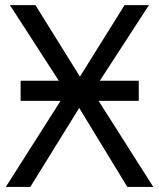

<svg xmlns="http://www.w3.org/2000/svg" viewBox="-20 -734 626 754"><path d="M61 -417H210.9L19 -713.9H119.1L293.9 -433.1L469.2 -713.9H564.9L372.1 -417H524.9V-337.9H367.2L582 0H480L291 -310.1L99.1 0H2.9L217.8 -337.9H61Z"/></svg>

Font: NotoSans
Style: Regular
Weight: 400
Designer: Monotype Design team
Foundry: Monotype Imaging Inc.
Version: Version 1.04; ttfautohint (v1.4.1)